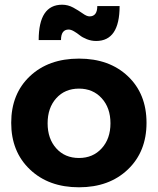

<svg xmlns="http://www.w3.org/2000/svg" viewBox="-20 -793 673 819"><path d="M27.8 -269Q27.8 -392.6 107.4 -467.8Q187 -543 316.9 -543Q446.3 -543 525.6 -467.8Q605 -392.6 605 -269Q605 -146 525.4 -70.1Q445.8 5.9 316.9 5.9Q187.5 5.9 107.7 -70.1Q27.8 -146 27.8 -269ZM145 -622.1Q145 -772.9 245.1 -772.9Q270 -772.9 292.7 -760.5Q315.4 -748 332.8 -735.6Q350.1 -723.1 361.8 -723.1Q395 -723.1 395 -767.1H490.2Q490.2 -618.2 390.1 -618.2Q369.6 -618.2 350.6 -625.7Q331.5 -633.3 320.1 -642.6Q308.6 -651.9 295.7 -659.4Q282.7 -667 272.9 -667Q240.2 -667 240.2 -622.1ZM316.9 -119.1Q376.5 -119.1 413.8 -160.2Q451.2 -201.2 451.2 -267.1Q451.2 -333 413.8 -374Q376.5 -415 316.9 -415Q256.8 -415 220 -374Q183.1 -333 183.1 -267.1Q183.1 -201.2 220 -160.2Q256.8 -119.1 316.9 -119.1Z"/></svg>

Font: Montserrat Semi Bold
Style: Regular
Weight: 600
Designer: Julieta Ulanovsky
Foundry: Julieta Ulanovsky
Version: Version 3.001;PS 003.001;hotconv 1.0.70;makeotf.lib2.5.58329